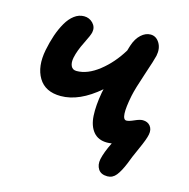

<svg xmlns="http://www.w3.org/2000/svg" viewBox="-100 -615 856 868"><g transform="rotate(15 327.5 -181.0)"><path d="M179.2 -141.1Q106.4 -141.1 75.4 -192.6Q44.4 -244.1 60.1 -324.2Q67.9 -363.3 79.3 -396.7Q90.8 -430.2 106.7 -457.8Q122.6 -485.4 143.6 -501.2Q164.6 -517.1 189 -517.1Q213.9 -517.1 231 -499.3Q248 -481.4 243.2 -457Q240.7 -442.9 219.5 -400.9Q198.2 -358.9 190.9 -324.2Q186 -300.3 193.1 -284.7Q200.2 -269 219.2 -269Q270.5 -269 324.2 -311.3Q377.9 -353.5 417 -418Q418.5 -424.3 421.4 -433.1Q424.3 -441.9 424.8 -443.8Q436 -477.5 456.8 -496.3Q477.5 -515.1 501 -515.1Q526.9 -515.1 542.5 -490Q558.1 -464.8 550.8 -429.2Q546.9 -410.6 521.5 -335.4Q496.1 -260.3 488.8 -225.1Q465.8 -110.8 495.1 -110.8Q506.8 -110.8 530 -121.3Q553.2 -131.8 566.9 -131.8Q589.8 -131.8 602.3 -116.2Q614.7 -100.6 609.9 -76.2Q606 -54.2 582.8 -3.2Q559.6 47.9 550.8 73.2Q534.2 113.8 517.8 134.3Q501.5 154.8 477.1 154.8Q446.8 154.8 434.1 135.3Q421.4 115.7 426.8 87.9Q434.1 53.7 458 5.9Q444.3 7.8 436 7.8Q394.5 7.8 371.8 -19.5Q349.1 -46.9 346.4 -94Q343.8 -141.1 355 -204.1Q357.4 -217.3 358.9 -221.2Q266.1 -141.1 179.2 -141.1Z"/></g></svg>

Font: Shantell Sans Normal
Style: Italic
Weight: 600
Italic angle: -11.31°
Designer: Stephen Nixon, Anya Danilova, Shantell Martin
Foundry: Arrow Type
Version: Version 1.006;[559af2be0]